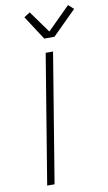

<svg xmlns="http://www.w3.org/2000/svg" viewBox="-105 -1027 604 1077"><g transform="rotate(-10 197.0 -488.5)"><path d="M73 0 194 -735H236L115 0ZM200 -815 111 -952 145 -974 235 -849 364 -977 394 -950 258 -815Z"/></g></svg>

Font: Iosevka Aile XLt Obl
Style: Regular
Weight: 200
Italic angle: -9°
Designer: Belleve Invis
Foundry: Belleve Invis
Version: Version 31.1.0; ttfautohint (v1.8.4)